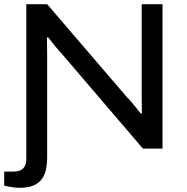

<svg xmlns="http://www.w3.org/2000/svg" viewBox="-28 -706 889 912"><path d="M66 186Q53 186 39.5 184.5Q26 183 14 180.5Q2 178 -8 176V109H38Q67 109 82 94Q97 79 97 50V-686H196L577 -242Q586 -234 597.5 -220Q609 -206 620.5 -192Q632 -178 640 -167H646Q646 -186 645.5 -209Q645 -232 645 -251V-686H744V0H651L266 -450Q250 -467 231 -490.5Q212 -514 201 -528H195Q195 -511 195.5 -486Q196 -461 196 -436V43Q196 70 191 96Q186 122 172.5 142Q159 162 133.5 174Q108 186 66 186Z"/></svg>

Font: Archivo SemiExpanded
Style: Regular
Weight: 400
Width: 6
Designer: Hector Gatti
Foundry: Omnibus-Type
Version: Version 2.001